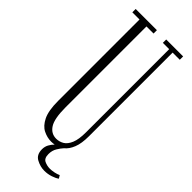

<svg xmlns="http://www.w3.org/2000/svg" viewBox="-271 -730 890 890"><g transform="rotate(45 174.5 -285.0)"><path d="M176.5 12Q150 12 124.5 -0.8Q99 -13.5 82.5 -47.2Q66 -81 66 -144.5V-678H19V-700H158V-678H111.5V-148Q111.5 -73.5 130.8 -43.8Q150 -14 183.5 -14Q203.5 -14 221 -24.2Q238.5 -34.5 249.5 -60.5Q260.5 -86.5 260.5 -133V-678H219V-700H330V-678H283V-130Q283 -82 271.2 -52.8Q259.5 -23.5 240.5 -8.5Q230.5 2 219.5 20Q208.5 38 208.5 61.5Q208.5 89 225.5 97Q242.5 105 261 105Q273 105 288.8 101.8Q304.5 98.5 314.5 93.5L323.5 108Q312.5 116.5 292.2 123.2Q272 130 249.5 130Q223 130 197.2 116.2Q171.5 102.5 171.5 67Q171.5 49.5 179.2 35.2Q187 21 198 10Q187.5 12 176.5 12Z"/></g></svg>

Font: Imbue 50pt ExtraLight
Style: Regular
Weight: 200
Designer: Tyler Finck
Foundry: Etcetera Type Company
Version: Version 1.102; ttfautohint (v1.8.3)